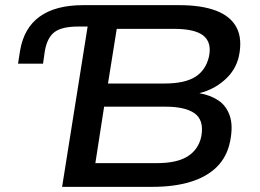

<svg xmlns="http://www.w3.org/2000/svg" viewBox="-20 -725 1007 745"><path d="M221 0 320 -622H283Q220 -622 191.5 -600.5Q163 -579 154 -527L147 -478H50L58 -529Q73 -617 134.5 -661Q196 -705 302 -705H676Q762 -705 818.5 -683.5Q875 -662 898 -618Q921 -574 907 -507Q895 -453 852 -415Q809 -377 755 -364V-363Q796 -356 827 -335.5Q858 -315 871.5 -276Q885 -237 873 -177Q861 -117 822 -78Q783 -39 719.5 -19.5Q656 0 572 0ZM350 -92H588Q667 -92 708.5 -118.5Q750 -145 761 -195Q767 -228 760 -250.5Q753 -273 734 -286Q715 -299 687 -305Q659 -311 626 -311H384ZM399 -401H619Q697 -401 738 -427Q779 -453 791 -506Q802 -560 769.5 -586.5Q737 -613 655 -613H433Z"/></svg>

Font: Nunito Sans 7pt SemiExpanded SemiBold
Style: Italic
Weight: 600
Width: 6
Italic angle: -9°
Designer: Vernon Adams
Foundry: Vernon Adams
Version: Version 3.101;gftools[0.9.27]